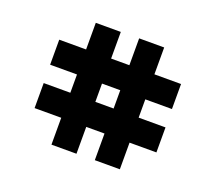

<svg xmlns="http://www.w3.org/2000/svg" viewBox="-98 -770 910 810"><g transform="rotate(20 357.0 -365.0)"><path d="M203.6 -637.7H315.9V-518.1H397.9V-638.7H510.3V-518.1H629.9V-405.8H510.3V-323.7H630.9V-211.4H510.3V-91.8H397.9V-211.4H315.9V-90.8H203.6V-211.4H84V-323.7H203.6V-405.8H83V-518.1H203.6ZM397.9 -405.8H315.9V-323.7H397.9Z"/></g></svg>

Font: New Shape
Style: Bold
Weight: 700
Designer: Wojciech Kalinowski "wmk69" (wmk69@o2.pl)
Foundry: Wojciech Kalinowski "wmk69" (wmk69@o2.pl)
Version: Version 2.1.1; 2021-05-14